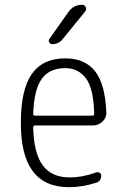

<svg xmlns="http://www.w3.org/2000/svg" viewBox="-20 -775 540 805"><path d="M253.9 -489.3Q187.5 -489.3 155.3 -444.8Q123 -400.4 119.1 -297.9Q119.1 -290 127 -290H367.2Q375 -290 375 -298.8Q372.1 -405.3 339.8 -447.3Q307.6 -489.3 253.9 -489.3ZM268.6 9.8Q66.4 9.8 67.4 -259.8Q67.4 -399.4 113.3 -464.8Q159.2 -530.3 253.9 -530.3Q335.9 -530.3 378.4 -476.6Q420.9 -422.9 425.8 -304.7Q426.8 -281.2 409.7 -265.1Q392.6 -249 369.1 -249H127Q119.1 -249 119.1 -240.2Q122.1 -130.9 159.7 -81.1Q197.3 -31.2 271.5 -31.2Q326.2 -31.2 382.8 -51.8Q390.6 -54.7 397.5 -50.8Q404.3 -46.9 404.3 -39.1Q404.3 -14.6 382.8 -8.8Q325.2 9.8 268.6 9.8ZM266.6 -724.6Q288.1 -754.9 324.2 -754.9Q335 -754.9 339.4 -745.1Q343.8 -735.4 336.9 -726.6L242.2 -610.4Q227.5 -590.8 199.2 -589.8Q191.4 -589.8 186.5 -597.7Q181.6 -605.5 187.5 -612.3Z"/></svg>

Font: Rounded-X Mgen+ 1mn light
Style: Regular
Weight: 200
Designer: [Source Han Sans]
Ryoko NISHIZUKA  (kana & ideographs); Paul D. Hunt (Latin, Greek & Cyrillic); Wenlong ZHANG  (bopomofo
Version: Version 1.059.20150602